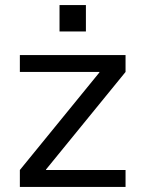

<svg xmlns="http://www.w3.org/2000/svg" viewBox="-20 -737 573 757"><path d="M58.3 0V-66.7L371.9 -451.3V-453.3H58.3V-520H475V-453.3L161.4 -68.7V-66.7H475V0ZM214.7 -613V-717H318.7V-613Z"/></svg>

Font: M PLUS 1 Thin
Style: Regular
Weight: 100
Designer: Coji Morishita
Foundry: UNDERFOREST DESIGN
Version: Version 1.001